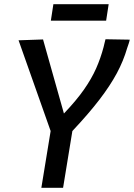

<svg xmlns="http://www.w3.org/2000/svg" viewBox="-20 -890 635 910"><path d="M176 0 220 -269 68 -699 184 -703 283 -352Q342 -414 378 -465.5Q414 -517 435.5 -565.5Q457 -614 471 -667Q473 -677 475.5 -686Q478 -695 480 -704L595 -702Q593 -692 589.5 -682Q586 -672 583 -663Q565 -601 533.5 -542.5Q502 -484 451.5 -418Q401 -352 323 -269L279 0ZM221 -792 233 -870H495L483 -792Z"/></svg>

Font: Georama Medium
Style: Italic
Weight: 500
Italic angle: -9°
Designer: Jean-Baptiste Levee
Foundry: Production Type
Version: Version 1.000